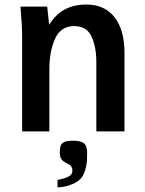

<svg xmlns="http://www.w3.org/2000/svg" viewBox="-20 -579 640 846"><path d="M72 -525.5 70 -550H188L196.5 -470Q224.5 -515 264.8 -537Q305 -559 360.5 -559Q441 -559 484.8 -503Q528.5 -447 528.5 -346V0H404.5V-306Q404.5 -372 383.2 -418Q362 -464 306.5 -464Q248 -464 222.8 -408.5Q197.5 -353 197.5 -274V0H77.5V-422Q77.5 -464 72 -525.5ZM284.5 197.5Q291.5 193 295.2 187.2Q299 181.5 299 172.5Q299 163 295.2 156.5Q291.5 150 283.5 145L274.5 140.5Q264.5 135.5 258.5 131Q252.5 126.5 248 117.5Q243.5 108.5 243.5 93.5Q243.5 72.5 248.2 61.5Q253 50.5 265.2 45.8Q277.5 41 301.5 41Q336.5 41 350.2 52.5Q364 64 364 95Q364 125.5 362 140.2Q360 155 355 171.5Q350 187 344.8 196Q339.5 205 329.5 214Q315 227.5 284 238Q273.5 241.5 258.8 244Q244 246.5 233.5 246.5V213Q246 212 261.8 207Q277.5 202 284.5 197.5Z"/></svg>

Font: JuliaMono
Style: Bold
Weight: 700
Monospace: yes
Designer: cormullion
Foundry: corm
Version: Version 0.055; ttfautohint (v1.8.4)